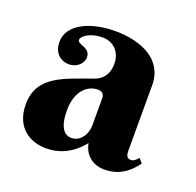

<svg xmlns="http://www.w3.org/2000/svg" viewBox="-78 -811 554 542"><g transform="rotate(20 198.5 -540.0)"><path d="M212 -456C212 -430 195 -403 168 -403C147 -403 130 -421 130 -473C130 -526 158 -557 193 -557C204 -557 212 -551 212 -539ZM154 -700C188 -700 211 -676 211 -641C211 -618 203 -594 173 -583C95 -554 15 -536 15 -449C15 -378 63 -351 111 -351C148 -351 186 -365 219 -406C226 -369 254 -351 286 -351C338 -351 365 -383 380 -403L369 -416C363 -410 357 -402 347 -402C333 -402 332 -415 332 -424V-621C332 -698 261 -729 182 -729C116 -729 44 -704 44 -646C44 -616 63 -596 91 -596C113 -596 132 -612 132 -632C132 -662 94 -656 94 -671C94 -683 120 -700 154 -700Z"/></g></svg>

Font: Berkshire Swash
Style: Regular
Weight: 700
Designer: Astigmatic (AOETI)
Foundry: Astigmatic (AOETI)
Version: Version 1.000